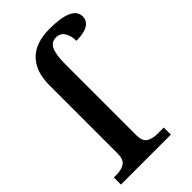

<svg xmlns="http://www.w3.org/2000/svg" viewBox="-234 -844 919 919"><g transform="rotate(-45 225.0 -384.5)"><path d="M10 -48H28Q62 -48 83 -62Q104 -76 104 -116V-579Q104 -671 152.5 -720Q201 -769 295 -769Q450 -769 450 -698Q450 -668 423 -652.5Q396 -637 346 -637Q346 -669 332 -693.5Q318 -718 288 -718Q256 -718 242.5 -688.5Q229 -659 229 -593V-116Q229 -75 250 -61.5Q271 -48 305 -48H348V0H10Z"/></g></svg>

Font: Noto Serif SemiBold
Style: Regular
Weight: 600
Designer: Monotype Design Team
Foundry: Monotype Imaging Inc.
Version: Version 1.001